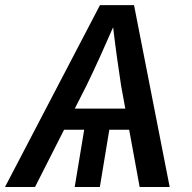

<svg xmlns="http://www.w3.org/2000/svg" viewBox="-42 -748 767 768"><path d="M402.3 -271.5 357.4 0H256.8L301.8 -271.5ZM-22 0 357.9 -727.5H494.1L636.7 0H516.6L442.4 -405.3Q435.1 -451.2 425.8 -519Q416.5 -586.9 405.3 -681.2H429.2Q389.6 -590.8 358.9 -522.9Q328.1 -455.1 303.7 -405.3L98.1 0ZM156.7 -229 170.9 -313.5H547.9L533.2 -229Z"/></svg>

Font: Inter 16pt Medium
Style: Italic
Weight: 500
Italic angle: -9.3988°
Version: Version 4.001;git-66647c0bb